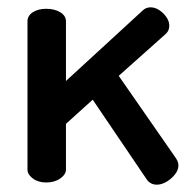

<svg xmlns="http://www.w3.org/2000/svg" viewBox="-20 -498 518 524"><path d="M106 0Q84 0 69.5 -11Q55 -22 55 -35V-440Q55 -455 69.5 -464.5Q84 -474 106 -474Q129 -474 144.5 -464.5Q160 -455 160 -440V-277L369 -469Q378 -478 391 -478Q403 -478 414.5 -470.5Q426 -463 434 -451.5Q442 -440 442 -428Q442 -422 440 -416.5Q438 -411 433 -406L304 -291L461 -65Q467 -55 467 -47Q467 -34 457.5 -22Q448 -10 434.5 -2Q421 6 408 6Q390 6 380 -9L233 -226L160 -160V-35Q160 -22 144.5 -11Q129 0 106 0Z"/></svg>

Font: Dosis SemiBold
Style: Regular
Weight: 600
Designer: EdgarTolentino, PabloImpallari, IginoMarini
Foundry: EdgarTolentino, PabloImpallari, IginoMarini
Version: Version 3.001; ttfautohint (v1.8.2)